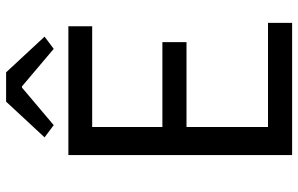

<svg xmlns="http://www.w3.org/2000/svg" viewBox="-194 -783 977 629"><g transform="rotate(-90 294.5 -468.5)"><path d="M101 0H534V-79H193V-346H471V-425H193V-655H523V-733H101ZM199 -781 322 -885H326L449 -781L489 -811L372 -937H276L159 -811Z"/></g></svg>

Font: Noto Sans Mono CJK HK
Style: Regular
Weight: 400
Designer: Ryoko NISHIZUKA 西塚涼子 (kana, bopomofo & ideographs); Paul D. Hunt (Latin, Greek & Cyrillic); Sandoll Communications 산돌커뮤니
Foundry: Adobe
Version: Version 2.004;hotconv 1.0.118;makeotfexe 2.5.65603